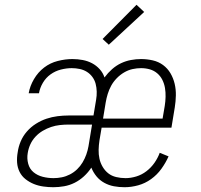

<svg xmlns="http://www.w3.org/2000/svg" viewBox="-20 -775 840 803"><path d="M203 8Q182 8 161 5Q140 2 121.5 -5.5Q103 -13 87 -25.5Q71 -38 62 -56Q53 -74 51.5 -95Q50 -116 54 -138Q57 -161 66.5 -183.5Q76 -206 92.5 -225Q109 -244 130.5 -257.5Q152 -271 174.5 -278.5Q197 -286 220.5 -289Q244 -292 267 -292H371L382 -358Q385 -375 384.5 -392Q384 -409 380 -424.5Q376 -440 366.5 -453Q357 -466 343.5 -474.5Q330 -483 313.5 -486.5Q297 -490 280 -490Q258 -490 234.5 -484Q211 -478 191.5 -464Q172 -450 159.5 -429Q147 -408 143 -385H100Q105 -415 122 -444Q139 -473 164.5 -492.5Q190 -512 221.5 -520Q253 -528 283 -528Q305 -528 326 -524Q347 -520 365 -510.5Q383 -501 397 -485.5Q411 -470 417 -451Q431 -470 448.5 -485.5Q466 -501 486 -510.5Q506 -520 527.5 -524Q549 -528 570 -528Q595 -528 619 -522.5Q643 -517 662 -503Q681 -489 693 -468.5Q705 -448 710.5 -424.5Q716 -401 715.5 -376Q715 -351 711 -326L697 -241H405L396 -188Q393 -168 392.5 -148.5Q392 -129 396 -111Q400 -93 409.5 -77Q419 -61 433 -50Q447 -39 466 -34.5Q485 -30 505 -30Q527 -30 550 -37Q573 -44 592.5 -59Q612 -74 626 -94Q640 -114 648 -136L685 -121Q673 -94 655 -69Q637 -44 612 -26Q587 -8 558 0Q529 8 501 8Q478 8 456.5 4Q435 0 416 -10.5Q397 -21 383.5 -37.5Q370 -54 362 -74Q349 -54 331 -37.5Q313 -21 292 -10.5Q271 0 248 4Q225 8 203 8ZM411 -279H660L669 -332Q672 -351 672.5 -370Q673 -389 670 -407Q667 -425 659 -441Q651 -457 637.5 -468.5Q624 -480 606.5 -485Q589 -490 570 -490Q552 -490 534 -486Q516 -482 499 -472Q482 -462 468 -447.5Q454 -433 445 -416.5Q436 -400 430.5 -382Q425 -364 422 -346ZM204 -30Q221 -30 238.5 -33.5Q256 -37 272.5 -45.5Q289 -54 302.5 -67Q316 -80 325.5 -96Q335 -112 341 -129Q347 -146 350 -163L365 -254H267Q249 -254 230.5 -252Q212 -250 194 -244Q176 -238 159 -228Q142 -218 128.5 -203.5Q115 -189 107 -171.5Q99 -154 96 -135Q92 -112 98 -90Q104 -68 120.5 -54.5Q137 -41 159 -35.5Q181 -30 204 -30ZM435 -588 409 -612 551 -755 583 -725Z"/></svg>

Font: Iosevka Aile Extralight
Style: Italic
Weight: 200
Italic angle: -9°
Designer: Belleve Invis
Foundry: Belleve Invis
Version: Version 31.1.0; ttfautohint (v1.8.4)